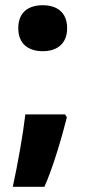

<svg xmlns="http://www.w3.org/2000/svg" viewBox="-20 -578 331 735"><path d="M50 -470C50 -407 92 -382 144 -382C194 -382 237 -407 237 -470C237 -534 194 -558 144 -558C92 -558 50 -534 50 -470ZM236 -129 229 -140H77C68 -62 48 49 29 137H150C183 64 218 -57 236 -129Z"/></svg>

Font: Noto Sans Lao UI ExtBd
Style: Regular
Weight: 800
Designer: Monotype Design Team
Foundry: Monotype Imaging Inc.
Version: Version 2.000